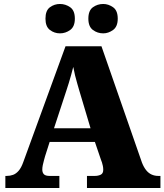

<svg xmlns="http://www.w3.org/2000/svg" viewBox="-20 -947 828 967"><path d="M7 0V-61H14Q31 -61 46 -66.5Q61 -72 74 -87Q87 -102 97 -130L310 -714H491L695 -128Q704 -105 716 -90Q728 -75 743.5 -68Q759 -61 777 -61H788V0H418V-61H458Q474 -61 487 -67Q500 -73 500 -92Q500 -102 498 -111.5Q496 -121 493.5 -129Q491 -137 489 -141L458 -232H230L207 -160Q205 -152 201.5 -140Q198 -128 195.5 -115.5Q193 -103 193 -93Q193 -78 201 -69.5Q209 -61 230 -61H279V0ZM252 -301H436L379 -492Q374 -510 368.5 -528.5Q363 -547 358 -567.5Q353 -588 349 -610Q344 -589 338 -568.5Q332 -548 326.5 -529Q321 -510 315 -493ZM500 -779Q471 -779 448 -796Q425 -813 425 -853Q425 -894 448 -910.5Q471 -927 500 -927Q526 -927 549.5 -910.5Q573 -894 573 -853Q573 -813 549.5 -796Q526 -779 500 -779ZM282 -779Q254 -779 231.5 -796Q209 -813 209 -853Q209 -894 231.5 -910.5Q254 -927 282 -927Q310 -927 333.5 -910.5Q357 -894 357 -853Q357 -813 333.5 -796Q310 -779 282 -779Z"/></svg>

Font: Noto Serif Kannada Black
Style: Regular
Weight: 900
Version: Version 2.003